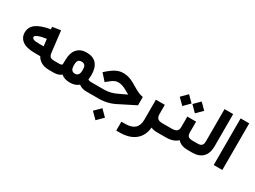

<svg xmlns="http://www.w3.org/2000/svg" viewBox="-52 -1363 3085 2322"><g transform="rotate(30 1490.5 -202.5)"><path d="M529.8 0H507.3Q468.8 0 436 -10Q403.3 -20 377.2 -40.5Q351.1 -61 335.4 -91.3H260.3Q141.1 -91.3 85.2 -133.3Q29.3 -175.3 29.3 -247.6Q29.3 -287.1 46.1 -318.4Q63 -349.6 95.7 -371.8Q128.4 -394 171.6 -409.2Q214.8 -424.3 272 -435.1L285.6 -437L283.7 -451.2L281.7 -469.7L300.3 -473.1L377.4 -485.4L397.5 -488.3L399.9 -468.3L433.1 -189Q439.5 -151.9 456.8 -139.4Q474.1 -127 512.7 -127H529.8Q535.2 -127 538.6 -106.4Q542 -85.9 542 -66.9V-61.5Q542 -41.5 538.8 -20.8Q535.6 0 529.8 0ZM312 -214.8 299.8 -312.5 291.5 -311.5Q225.1 -301.8 186.8 -285.6Q148.4 -269.5 148.4 -253.9Q148.4 -233.9 170.2 -224.4Q191.9 -214.8 252.9 -214.8Z M1047.9 0H1032.2Q967.8 0 925.3 -33.7Q878.9 6.8 802.2 6.8Q727.5 6.8 680.2 -33.2Q642.1 0 574.7 0H524.9Q519 0 515.9 -20.8Q512.7 -41.5 512.7 -61.5V-66.9Q512.7 -85.9 516.1 -106.4Q519.5 -127 524.9 -127H573.7Q593.8 -127 604.5 -130.1Q615.2 -133.3 617.7 -137Q620.1 -140.6 620.6 -147.9Q622.1 -169.4 622.1 -202.6Q622.1 -303.2 669.2 -356.9Q716.3 -410.6 802.2 -410.6Q893.1 -410.6 939.7 -357.4Q986.3 -304.2 986.3 -201.7Q986.3 -191.4 984.9 -177.2Q983.4 -163.1 982.2 -153.1Q981 -143.1 981 -142.1Q981 -139.2 983.9 -136.2Q986.8 -133.3 999.3 -130.1Q1011.7 -127 1031.2 -127H1047.9Q1053.2 -127 1056.6 -106.4Q1060.1 -85.9 1060.1 -66.9V-61.5Q1060.1 -41.5 1056.9 -20.8Q1053.7 0 1047.9 0ZM863.8 -203.6Q863.8 -248.5 849.4 -266.6Q835 -284.7 802.7 -284.7Q771.5 -284.7 757.1 -266.6Q742.7 -248.5 742.7 -203.6Q742.7 -156.7 757.8 -137Q772.9 -117.2 803.2 -117.2Q833.5 -117.2 848.6 -137Q863.8 -156.7 863.8 -203.6Z M1217.3 161.6 1301.3 77.6 1385.3 161.6 1301.3 245.6ZM1043 -127H1201.7Q1298.3 -127 1381.3 -169.9L1489.3 -220.7L1423.8 -256.8Q1365.2 -289.6 1315.4 -289.6Q1288.1 -289.6 1266.1 -280.3Q1244.1 -271 1215.3 -248.5L1180.7 -220.7L1166 -209L1153.8 -222.7L1097.7 -285.6L1084.5 -300.8L1099.6 -313.5L1129.4 -339.4Q1176.8 -378.9 1220.2 -398.4Q1263.7 -418 1312.5 -418Q1386.2 -418 1461.9 -374.5L1554.2 -321.3Q1597.2 -296.4 1641.1 -287.1L1656.7 -283.7V-268.1V-180.2V-168L1646 -162.6L1442.4 -60.1Q1333 0 1202.6 0H1043Q1037.1 0 1033.9 -20.8Q1030.8 -41.5 1030.8 -61.5V-66.9Q1030.8 -85.9 1034.2 -106.4Q1037.6 -127 1043 -127Z M2027.8 0H2020Q1966.3 0 1933.1 -17.1Q1922.4 98.6 1845.5 162.4Q1768.6 226.1 1636.7 228L1601.6 228.5L1581.5 229V209V123.5V104H1601.1H1635.3Q1810.1 104 1810.1 -54.7V-315.4V-335H1829.6H1915H1934.6V-315.4V-206.5Q1934.6 -164.6 1954.3 -145.8Q1974.1 -127 2020 -127H2027.8Q2033.2 -127 2036.6 -106.4Q2040 -85.9 2040 -66.9V-61.5Q2040 -41.5 2036.9 -20.8Q2033.7 0 2027.8 0Z M2218.8 -510.3 2300.8 -592.8 2383.3 -510.3Q2380.4 -507.3 2377.4 -503.9Q2371.1 -497.6 2343.3 -470Q2315.4 -442.4 2300.8 -427.7ZM2042 -510.3 2124.5 -592.8 2206.5 -510.3 2124.5 -427.7ZM2456.1 0H2445.8Q2351.1 0 2304.2 -54.7Q2249.5 0 2140.6 0H2022.9Q2017.1 0 2013.9 -20.8Q2010.7 -41.5 2010.7 -61.5V-66.9Q2010.7 -85.9 2014.2 -106.4Q2017.6 -127 2022.9 -127H2143.1Q2198.7 -127 2220 -144.5Q2241.2 -162.1 2241.2 -202.6V-328.6V-348.1H2260.7H2344.2H2363.8V-328.6V-202.6Q2363.8 -160.2 2380.6 -143.6Q2397.5 -127 2445.3 -127H2456.1Q2461.4 -127 2464.8 -106.4Q2468.3 -85.9 2468.3 -66.9V-61.5Q2468.3 -41.5 2465.1 -20.8Q2461.9 0 2456.1 0Z M2451.2 -127H2510.7Q2551.3 -127 2568.6 -144Q2585.9 -161.1 2585.9 -200.7V-631.8V-651.4H2605.5H2687H2706.5V-631.8V-201.2Q2706.5 -104.5 2656 -52.2Q2605.5 0 2510.3 0H2451.2Q2445.3 0 2442.1 -20.8Q2439 -41.5 2439 -61.5V-66.9Q2439 -85.9 2442.4 -106.4Q2445.8 -127 2451.2 -127Z M2830.1 -651.4H2911.1H2930.7V-631.8V-20V-0.5H2911.1H2830.1H2810.5V-20V-631.8V-651.4Z"/></g></svg>

Font: Shabnam FD-WOL
Style: Bold-FD-WOL
Weight: 700
Foundry: DejaVu fonts team - Redesigned by Saber Rastikerdar - Based on Vazir font
Version: Version 5.0.0